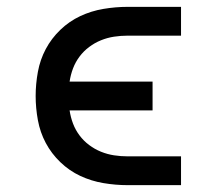

<svg xmlns="http://www.w3.org/2000/svg" viewBox="-20 -540 640 560"><path d="M352 0Q317 0 281.5 -6Q246 -12 214 -27Q182 -42 156 -67Q130 -92 113.5 -123Q97 -154 90.5 -189.5Q84 -225 84 -260Q84 -295 90.5 -330.5Q97 -366 113.5 -397Q130 -428 156 -453Q182 -478 214 -493Q246 -508 281.5 -514Q317 -520 352 -520H508V-436H352Q332 -436 312.5 -433Q293 -430 274.5 -422.5Q256 -415 240 -403Q224 -391 212 -375Q200 -359 193 -340.5Q186 -322 183 -302H425V-218H183Q186 -198 193 -179.5Q200 -161 212 -145Q224 -129 240 -117Q256 -105 274.5 -97.5Q293 -90 312.5 -87Q332 -84 352 -84H508V0Z"/></svg>

Font: Iosevka Etoile Medium
Style: Regular
Weight: 500
Designer: Belleve Invis
Foundry: Belleve Invis
Version: Version 22.1.2; ttfautohint (v1.8.4)